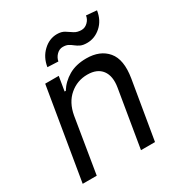

<svg xmlns="http://www.w3.org/2000/svg" viewBox="-175 -870 934 993"><g transform="rotate(-30 292.5 -373.0)"><path d="M169 -328.1 115.1 0H31.2L122.2 -545.5H203.1L188.9 -460.2H196Q221.6 -501.8 265.3 -527.2Q308.9 -552.6 370.7 -552.6Q452.8 -552.6 495.6 -501.8Q538.4 -451 521.3 -346.6L463.1 0H379.3L436.1 -340.9Q446.7 -404.8 419.6 -441.1Q392.4 -477.3 333.8 -477.3Q273.1 -477.3 227.5 -438.4Q181.8 -399.5 169 -328.1ZM238.6 -610.8 174.7 -613.6Q183.2 -668 220 -702.6Q256.7 -737.2 302.6 -737.2Q329.5 -737.2 347.1 -725.9Q364.7 -714.5 381.9 -703.1Q399.1 -691.8 424.7 -691.8Q445 -691.8 461.6 -707.6Q478.3 -723.4 481.5 -745.7L544 -740.1Q535.5 -684.7 498.8 -652Q462 -619.3 416.2 -619.3Q391.7 -619.3 377.1 -626.2Q362.6 -633.2 351.6 -642Q340.6 -650.9 328.1 -657.8Q315.7 -664.8 295.5 -664.8Q275.2 -664.8 259.1 -649Q242.9 -633.2 238.6 -610.8Z"/></g></svg>

Font: Inter UI
Style: Italic
Weight: 400
Italic angle: -9.39999°
Designer: Rasmus Andersson
Foundry: rsms
Version: 3.2;8d6f07862